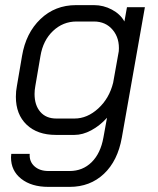

<svg xmlns="http://www.w3.org/2000/svg" viewBox="-20 -527 618 750"><path d="M23 88 24 74H96Q94 104 114.5 122.5Q135 141 169 141H252Q303 141 338 106.5Q373 72 384 10L398 -67Q370 -36 336.5 -18Q303 0 271 0H198Q126 0 84 -40Q42 -80 42 -149Q42 -171 46 -191L66 -308Q81 -398 138 -452.5Q195 -507 277 -507H347Q384 -507 417 -489.5Q450 -472 466 -443L476 -499H546L456 10Q440 101 386 152Q332 203 252 203H169Q103 203 63 171.5Q23 140 23 88ZM271 -64Q321 -64 364 -103.5Q407 -143 422 -204L444 -327Q448 -377 420.5 -410Q393 -443 347 -443H279Q226 -443 187 -406Q148 -369 138 -308L118 -191Q115 -175 115 -160Q115 -116 137.5 -90Q160 -64 200 -64Z"/></svg>

Font: Bai Jamjuree
Style: Italic
Weight: 400
Italic angle: -10°
Version: Version 1.000; ttfautohint (v1.6)